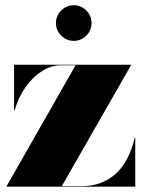

<svg xmlns="http://www.w3.org/2000/svg" viewBox="-20 -704 540 724"><path d="M190.9 -617.1Q190.9 -635.6 200 -650.8Q209.1 -666.1 224.4 -675.2Q239.6 -684.3 258.1 -684.3Q276.6 -684.3 291.8 -675.2Q307.1 -666.1 316.2 -650.8Q325.3 -635.6 325.3 -617.1Q325.3 -598.6 316.2 -583.4Q307.1 -568.1 291.8 -559Q276.6 -549.9 258.1 -549.9Q239.6 -549.9 224.4 -559Q209.1 -568.1 200 -583.4Q190.9 -598.6 190.9 -617.1ZM211 -458Q174 -458 139.2 -436.5Q104.5 -415 77.2 -376.8Q50 -338.5 35 -288H33V-460H474V-458L213 -2H289Q362 -2 413.8 -46.5Q465.5 -91 488 -184H490V0H5V-2L265 -458Z"/></svg>

Font: Bodoni* 96pt Fatface
Style: Regular
Weight: 900
Version: Version 2.3